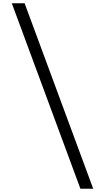

<svg xmlns="http://www.w3.org/2000/svg" viewBox="-20 -968 640 1170"><path d="M470 182 52 -948H130L548 182Z"/></svg>

Font: Victor Mono Thin
Style: Regular
Weight: 400
Monospace: yes
Version: Version 1.561;gftools[0.9.30]